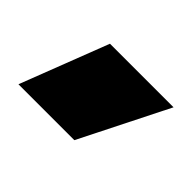

<svg xmlns="http://www.w3.org/2000/svg" viewBox="-56 -178 442 442"><g transform="rotate(45 165.0 42.5)"><path d="M103 -65H310L202 150H20Z"/></g></svg>

Font: Prompt ExtraBold
Style: Regular
Weight: 800
Designer: Katatrad Team
Foundry: CadsonDemak
Version: Version 1.001